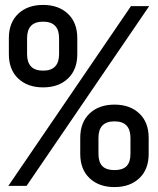

<svg xmlns="http://www.w3.org/2000/svg" viewBox="-20 -755 640 780"><path d="M16 -535V-600Q16 -663 54 -699Q92 -735 155 -735Q218 -735 256 -699Q294 -663 294 -600V-535Q294 -472 256 -436Q218 -400 155 -400Q92 -400 54 -436Q16 -472 16 -535ZM88 0H14L512 -730H586ZM220 -535V-600Q220 -667 155 -667Q90 -667 90 -600V-535Q90 -468 155 -468Q220 -468 220 -535ZM306 -130V-195Q306 -258 344 -294Q382 -330 445 -330Q508 -330 546 -294Q584 -258 584 -195V-130Q584 -67 546 -31Q508 5 445 5Q382 5 344 -31Q306 -67 306 -130ZM510 -130V-195Q510 -262 445 -262Q380 -262 380 -195V-130Q380 -96 396 -80Q412 -64 445 -64Q478 -64 494 -80Q510 -96 510 -130Z"/></svg>

Font: JetBrains Mono
Style: Regular
Weight: 400
Monospace: yes
Designer: Philipp Nurullin, Konstantin Bulenkov
Foundry: JetBrains
Version: Version 2.001;December 29, 2023;FontCreator 11.5.0.2427 32-b